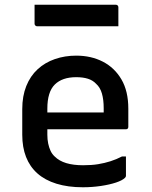

<svg xmlns="http://www.w3.org/2000/svg" viewBox="-20 -780 640 811"><path d="M302 -545Q365 -545 414.5 -519.5Q464 -494 493 -444.5Q522 -395 522 -321V-244Q522 -241 520.5 -238.5Q519 -236 517 -235Q515 -234 511 -234H261Q245 -234 228 -234Q211 -234 194 -234H160L151 -305H418Q418 -310 418 -314.5Q418 -319 418 -323Q418 -359 410.5 -385Q403 -411 386 -426Q372 -441 351 -447.5Q330 -454 302 -454Q243 -454 211.5 -423Q180 -392 180 -321V-211Q180 -191 183.5 -174Q187 -157 193.5 -143Q200 -129 211 -119Q230 -100 260 -91Q290 -82 331 -82Q367 -82 394.5 -86.5Q422 -91 447 -99Q472 -107 495 -119H512Q512 -98 512 -77.5Q512 -57 512 -37Q512 -35 511 -33Q510 -31 508 -29Q497 -18 470 -9Q443 0 406 5.5Q369 11 330 11Q267 11 218.5 -4Q170 -19 138 -47.5Q106 -76 90 -117Q74 -158 74 -211V-319Q74 -374 91 -416.5Q108 -459 139 -487.5Q170 -516 212 -530.5Q254 -545 302 -545ZM126 -760H469Q474 -760 477 -757Q480 -754 480 -749Q480 -735 480 -722Q480 -709 480 -696Q480 -683 480 -669H137Q134 -669 131.5 -670.5Q129 -672 127.5 -674.5Q126 -677 126 -680Q126 -694 126 -707Q126 -720 126 -733Q126 -746 126 -760Z"/></svg>

Font: Recursive Medium
Style: Regular
Weight: 500
Version: Version 1.085